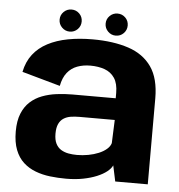

<svg xmlns="http://www.w3.org/2000/svg" viewBox="-52 -767 769 823"><g transform="rotate(5 332.5 -356.0)"><path d="M262 6.5Q302 6.5 335.2 0Q368.5 -6.5 394.2 -17.2Q420 -28 436.5 -41.2Q453 -54.5 459 -68L473.5 0H613.5V-369.5Q613.5 -455.5 578.5 -505.5Q543.5 -555.5 478.5 -577Q413.5 -598.5 324 -598.5Q267 -598.5 218.2 -589.2Q169.5 -580 131.8 -560.2Q94 -540.5 69.8 -509.2Q45.5 -478 36.5 -433.5L201 -387.5Q208 -423.5 225.2 -445Q242.5 -466.5 268 -476Q293.5 -485.5 324.5 -485.5Q358.5 -485.5 385.8 -475.8Q413 -466 428.8 -442.5Q444.5 -419 444.5 -378.5V-355.5H257.5Q223.5 -355.5 190.5 -351.2Q157.5 -347 128.5 -336Q99.5 -325 77.5 -305Q55.5 -285 42.8 -253.8Q30 -222.5 30 -177Q30 -130 42.8 -97.5Q55.5 -65 78 -44.5Q100.5 -24 130 -12.8Q159.5 -1.5 193.2 2.5Q227 6.5 262 6.5ZM300 -99Q281 -99 263.2 -102.2Q245.5 -105.5 231.2 -114.2Q217 -123 208.8 -139.2Q200.5 -155.5 200.5 -182Q200.5 -208 208 -224Q215.5 -240 228.8 -248.5Q242 -257 259.5 -259.8Q277 -262.5 297 -262.5H448.5L444.5 -162.5Q440.5 -148.5 427 -136.8Q413.5 -125 393.2 -116.5Q373 -108 348.8 -103.5Q324.5 -99 300 -99ZM223 -623Q243 -623 256.8 -637Q270.5 -651 270.5 -670.5Q270.5 -690.5 256.8 -704.2Q243 -718 223 -718Q203.5 -718 189.5 -704.2Q175.5 -690.5 175.5 -670.5Q175.5 -651 189.5 -637Q203.5 -623 223 -623ZM421 -623Q441 -623 454.8 -637Q468.5 -651 468.5 -670.5Q468.5 -690.5 454.8 -704.2Q441 -718 421 -718Q401.5 -718 387.5 -704.2Q373.5 -690.5 373.5 -670.5Q373.5 -651 387.5 -637Q401.5 -623 421 -623Z"/></g></svg>

Font: Anybody UltraCondensed Thin
Style: Bold
Weight: 700
Version: Version 1.111